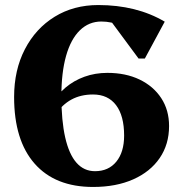

<svg xmlns="http://www.w3.org/2000/svg" viewBox="-20 -726 727 762"><path d="M349.4 16Q199 16 117.5 -76.5Q36 -169 36 -341Q36 -448 78.7 -530.5Q121.4 -613 196.8 -659.5Q272.2 -706 370.2 -706Q445.4 -706 511.5 -689.6Q577.6 -673.2 633.8 -640L554.8 -493.6H530L396.6 -674L520.4 -664L525.4 -574Q464.2 -640.6 382.2 -640.6Q332.8 -640.6 296.9 -605.6Q261 -570.6 242.3 -504.4Q223.6 -438.2 223.6 -345Q223.6 -247 238.8 -180.3Q254 -113.6 283.6 -80.1Q313.2 -46.6 357 -46.6Q410.8 -46.6 441.7 -84.5Q472.6 -122.4 472.6 -187.8Q472.6 -266.4 440.6 -308.7Q408.6 -351 349.2 -351Q300.8 -351 263.9 -331.1Q227 -311.2 198.2 -269.2L185.4 -309.4Q206.6 -350 239.7 -378.1Q272.8 -406.2 315.2 -421.5Q357.6 -436.8 406 -436.8Q479 -436.8 534 -410.3Q589 -383.8 620 -336.4Q651 -289 651 -225.8Q651 -153 613.7 -98.6Q576.4 -44.2 508.6 -14.1Q440.8 16 349.4 16Z"/></svg>

Font: Platypi Light
Style: Regular
Weight: 300
Designer: David Sargent
Foundry: Bolt Cutter Type
Version: Version 1.200